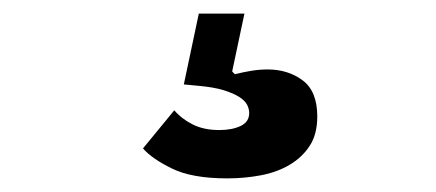

<svg xmlns="http://www.w3.org/2000/svg" viewBox="-20 -50 640 282"><path d="M314 212Q262 212 232.5 197.5Q203 183 190 168L236 112Q246 124 262.5 132.5Q279 141 302 141Q321 141 333.5 135Q346 129 346 116Q346 110 343 104Q340 98 331.5 92.5Q323 87 308.5 82.5Q294 78 271 76L250 74L272 -30H339L321 55L325 59Q337 56 349 54Q361 52 373 52Q403 52 424.5 68Q446 84 446 121Q446 147 435 164Q424 181 405.5 192Q387 203 363 207.5Q339 212 314 212Z"/></svg>

Font: IBM Plex Sans Devanagari
Style: Bold
Weight: 700
Designer: Mike Abbink, Paul van der Laan, Pieter van Rosmalen, Erin McLaughlin
Foundry: Bold Monday
Version: Version 1.1